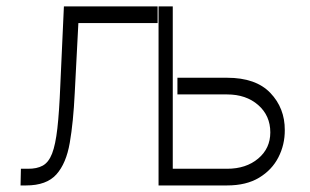

<svg xmlns="http://www.w3.org/2000/svg" viewBox="-20 -565 944 585"><path d="M520.6 -328.1H671.9Q759.6 -328.1 803.8 -281.8Q848 -235.4 847.7 -168.7Q848 -124.3 828.3 -85.8Q808.6 -47.2 769.5 -23.6Q730.5 0 671.9 0H463.1V-545.5H506.4V-50.8H671.9Q729.8 -50.8 766.7 -81.9Q803.6 -112.9 803.6 -161.6Q803.6 -212.7 766.7 -245Q729.8 -277.3 671.9 -277.3H520.6ZM42.6 0 43.7 -50.8H64.3Q92.3 -50.4 110.3 -60.4Q128.2 -70.3 138.7 -97.1Q149.1 -123.9 154.8 -174Q160.5 -224.1 163.7 -304L174.7 -545.5H460.2V-494.7H218.8L207.7 -281.2Q203.5 -193.2 192.6 -130.1Q181.8 -67.1 151.8 -33.6Q121.8 0 59.7 0Z"/></svg>

Font: Inter UI Extra Light
Style: Regular
Weight: 200
Designer: Rasmus Andersson
Foundry: rsms
Version: 3.2;8d6f07862